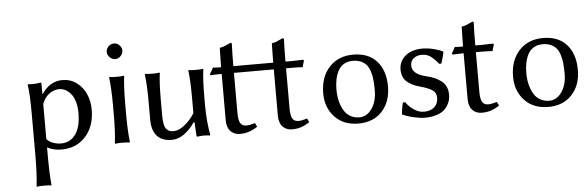

<svg xmlns="http://www.w3.org/2000/svg" viewBox="-53 -830 3820 1249"><g transform="rotate(-5 1857.0 -205.5)"><path d="M230 -295.9V-66.9Q244.6 -48.8 270.8 -39.3Q296.9 -29.8 323.2 -29.8Q383.3 -29.8 418.2 -77.9Q453.1 -126 453.1 -220.2Q453.1 -260.7 443.1 -293Q433.1 -325.2 416.7 -344.2Q400.4 -363.3 381.6 -373Q362.8 -382.8 342.8 -382.8Q305.2 -382.8 275.4 -359.9Q245.6 -336.9 230 -295.9ZM366.2 -439.9Q419.9 -439.9 460.7 -409.4Q501.5 -378.9 521.2 -332Q541 -285.2 541 -231Q541 -124.5 481.2 -57.4Q421.4 9.8 323.2 9.8Q270 9.8 230 -12.2V33.2Q230 168.5 237.8 233.9L235.8 236.8Q217.3 233.9 189 233.9Q160.2 233.9 142.1 236.8L140.1 233.9Q149.9 156.2 149.9 33.2V-234.9Q149.9 -367.7 140.1 -429.2L142.1 -432.1Q187.5 -428.2 224.1 -436Q230 -436 230 -425.8V-363.8L231 -358.9Q285.2 -439.9 366.2 -439.9Z M686.5 -561.5Q670.9 -577.1 670.9 -597.2Q670.9 -617.2 686.5 -632.6Q702.1 -647.9 722.2 -647.9Q742.2 -647.9 757.6 -632.6Q772.9 -617.2 772.9 -597.2Q772.9 -577.1 757.6 -561.5Q742.2 -545.9 722.2 -545.9Q702.1 -545.9 686.5 -561.5ZM681.2 -180.2V-250Q681.2 -356.4 671.9 -430.2L673.8 -433.1Q692.4 -430.2 721.2 -430.2Q750 -430.2 768.1 -433.1L770 -430.2Q761.2 -356.9 761.2 -250V-180.2Q761.2 -73.2 770 0L768.1 2.9Q750 0 721.2 0Q691.9 0 673.8 2.9L671.9 0Q681.2 -73.7 681.2 -180.2Z M1195.8 -92.8 1193.8 -91.8Q1166 -48.8 1126.2 -19.5Q1086.4 9.8 1043 9.8Q1007.3 9.8 981.2 -2Q955.1 -13.7 940.9 -33.9Q926.8 -54.2 920.4 -77.9Q914.1 -101.6 914.1 -128.9V-250Q914.1 -362.3 904.8 -430.2L907.2 -433.1Q925.3 -430.2 954.1 -430.2Q982.9 -430.2 1001 -433.1L1002.9 -430.2Q994.1 -370.1 994.1 -250V-149.9Q994.1 -116.7 999.3 -94.7Q1004.4 -72.8 1014.4 -62.7Q1024.4 -52.7 1034.7 -49.3Q1044.9 -45.9 1060.1 -45.9Q1094.7 -45.9 1133.8 -77.9Q1172.9 -109.9 1197.8 -151.9V-250Q1197.8 -365.7 1189 -430.2L1190.9 -433.1Q1209 -430.2 1237.8 -430.2Q1266.6 -430.2 1285.2 -433.1L1287.1 -430.2Q1277.8 -367.2 1277.8 -250V-192.9Q1277.8 -93.8 1294.9 0L1293 2.9Q1272.9 0 1248 0Q1233.4 0 1213.9 2.9Q1205.1 2.9 1205.1 0L1200.2 -89.8Z M1403.3 -433.1Q1403.3 -463.4 1404.5 -501.5Q1405.8 -539.6 1405.8 -557.1L1407.7 -560.1Q1422.4 -562 1433.6 -566.2Q1444.8 -570.3 1457.3 -576.7Q1469.7 -583 1477.5 -585.9Q1486.3 -585.9 1486.3 -576.2Q1483.4 -518.1 1483.4 -433.1H1743.7Q1743.7 -463.4 1744.6 -501.5Q1745.6 -539.6 1745.6 -557.1L1747.6 -560.1Q1762.2 -562 1773.4 -566.2Q1784.7 -570.3 1797.1 -576.7Q1809.6 -583 1817.4 -585.9Q1826.7 -585.9 1826.7 -576.2Q1823.7 -518.1 1823.7 -433.1H1869.6Q1903.3 -433.1 1939.5 -435.1L1944.3 -428.2Q1936.5 -407.2 1932.6 -387.2Q1906.2 -389.2 1860.4 -389.2H1823.7V-126Q1823.7 -81.1 1835.2 -61Q1846.7 -41 1875.5 -41Q1895.5 -41 1931.6 -51.8L1943.4 -26.9Q1912.1 -6.8 1885.7 1.5Q1859.4 9.8 1827.6 9.8Q1791 9.8 1767.3 -14.9Q1743.7 -39.6 1743.7 -85.9V-389.2H1483.4V-126Q1483.4 -81.5 1495.1 -61.3Q1506.8 -41 1535.6 -41Q1555.2 -41 1591.3 -51.8L1603.5 -26.9Q1572.3 -6.8 1545.7 1.5Q1519 9.8 1487.3 9.8Q1450.7 9.8 1427 -14.9Q1403.3 -39.6 1403.3 -85.9V-389.2Q1365.7 -389.2 1331.5 -387.2L1326.7 -394Q1342.8 -418.9 1349.6 -435.1Q1361.8 -433.1 1403.3 -433.1Z M2050.3 -205.1Q2050.3 -311.5 2109.1 -375.7Q2168 -439.9 2266.1 -439.9Q2365.7 -439.9 2419.9 -378.9Q2474.1 -317.9 2474.1 -213.9Q2474.1 -114.3 2417 -52.2Q2359.9 9.8 2262.2 9.8Q2165 9.8 2107.7 -51.3Q2050.3 -112.3 2050.3 -205.1ZM2259.3 -399.9Q2225.6 -399.9 2200.9 -384.8Q2176.3 -369.6 2163.1 -343.3Q2149.9 -316.9 2144 -287.1Q2138.2 -257.3 2138.2 -222.2Q2138.2 -196.8 2141.6 -172.4Q2145 -147.9 2154.5 -121.3Q2164.1 -94.7 2178.5 -75Q2192.9 -55.2 2216.8 -42.5Q2240.7 -29.8 2271 -29.8Q2320.8 -29.8 2353.5 -76.9Q2386.2 -124 2386.2 -195.8Q2386.2 -234.9 2383.3 -263.9Q2380.4 -293 2372.1 -319.6Q2363.8 -346.2 2349.9 -363Q2335.9 -379.9 2313.2 -389.9Q2290.5 -399.9 2259.3 -399.9Z M2561 -101.1 2576.2 -102.1Q2598.6 -70.3 2629.6 -50Q2660.6 -29.8 2694.3 -29.8Q2735.4 -29.8 2760.7 -51.8Q2786.1 -73.7 2786.1 -112.8Q2786.1 -146 2761.5 -162.8Q2736.8 -179.7 2685.1 -193.8Q2658.7 -201.2 2640.4 -209.2Q2622.1 -217.3 2603.3 -231.2Q2584.5 -245.1 2574.7 -266.6Q2564.9 -288.1 2564.9 -316.9Q2564.9 -356.4 2587.6 -385.3Q2610.4 -414.1 2644 -427Q2677.7 -439.9 2716.3 -439.9Q2752 -439.9 2789.8 -430.7Q2827.6 -421.4 2851.1 -409.2L2853 -405.8Q2846.7 -372.6 2833 -332L2819.3 -331.1Q2807.1 -345.7 2799.6 -353.8Q2792 -361.8 2777.6 -374.8Q2763.2 -387.7 2746.6 -393.8Q2730 -399.9 2711.9 -399.9Q2678.7 -399.9 2657.5 -382.8Q2636.2 -365.7 2636.2 -335.9Q2636.2 -279.3 2729 -257.8Q2758.3 -251 2780.5 -241.5Q2802.7 -231.9 2823 -217Q2843.3 -202.1 2854.2 -179.2Q2865.2 -156.2 2865.2 -127Q2865.2 -108.9 2861.1 -91.6Q2856.9 -74.2 2845.2 -55.2Q2833.5 -36.1 2815.2 -22.2Q2796.9 -8.3 2765.9 0.7Q2734.9 9.8 2695.3 9.8Q2665.5 9.8 2622.8 0Q2580.1 -9.8 2548.3 -24.9Q2552.7 -67.9 2561 -101.1Z M2982.9 -430.2Q2982.9 -460.4 2984.1 -500Q2985.4 -539.6 2985.4 -557.1L2987.3 -560.1Q3002 -562 3013.2 -566.2Q3024.4 -570.3 3036.9 -576.7Q3049.3 -583 3057.1 -585.9Q3065.9 -585.9 3065.9 -576.2Q3063 -518.1 3063 -430.2H3108.9Q3143.1 -430.2 3179.2 -432.1L3184.1 -424.8Q3175.3 -401.9 3171.9 -383.8Q3139.2 -386.2 3100.1 -386.2H3063V-126Q3063 -81.5 3074.7 -61.3Q3086.4 -41 3115.2 -41Q3134.8 -41 3170.9 -51.8L3183.1 -26.9Q3151.9 -6.8 3125.2 1.5Q3098.6 9.8 3066.9 9.8Q3030.3 9.8 3006.6 -14.9Q2982.9 -39.6 2982.9 -85.9V-386.2Q2954.1 -386.2 2911.1 -383.8L2906.2 -391.1Q2922.4 -416 2929.2 -432.1Q2941.4 -430.2 2982.9 -430.2Z M3290 -205.1Q3290 -311.5 3348.9 -375.7Q3407.7 -439.9 3505.9 -439.9Q3605.5 -439.9 3659.7 -378.9Q3713.9 -317.9 3713.9 -213.9Q3713.9 -114.3 3656.7 -52.2Q3599.6 9.8 3502 9.8Q3404.8 9.8 3347.4 -51.3Q3290 -112.3 3290 -205.1ZM3499 -399.9Q3465.3 -399.9 3440.7 -384.8Q3416 -369.6 3402.8 -343.3Q3389.6 -316.9 3383.8 -287.1Q3377.9 -257.3 3377.9 -222.2Q3377.9 -196.8 3381.3 -172.4Q3384.8 -147.9 3394.3 -121.3Q3403.8 -94.7 3418.2 -75Q3432.6 -55.2 3456.5 -42.5Q3480.5 -29.8 3510.7 -29.8Q3560.5 -29.8 3593.3 -76.9Q3626 -124 3626 -195.8Q3626 -234.9 3623 -263.9Q3620.1 -293 3611.8 -319.6Q3603.5 -346.2 3589.6 -363Q3575.7 -379.9 3553 -389.9Q3530.3 -399.9 3499 -399.9Z"/></g></svg>

Font: Linear Smooth
Style: Regular
Weight: 400
Designer: Philipp H. Poll, Flanker
Foundry: Philipp H. Poll, reworked by Flanker
Version: Version 1.061 | FøM Fix